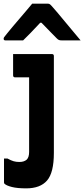

<svg xmlns="http://www.w3.org/2000/svg" viewBox="-25 -835 463 1055"><path d="M260 -538Q271 -538 271 -527V5Q271 114 233.5 157Q196 200 119 200Q70 200 40.5 192.5Q11 185 0 175Q-3 172 -3 167V36H16Q36 47 50 51Q64 55 82 55Q107 55 122 42Q135 29 135 0V-410H58Q47 -410 47 -421V-538ZM152 -815H237Q245 -815 250 -811Q255 -807 267 -793Q275 -784 292.5 -763.5Q310 -743 332 -716Q354 -689 377 -662Q400 -635 418 -613H316Q305 -613 299.5 -615Q294 -617 287 -624Q278 -633 257 -654.5Q236 -676 203 -710H196Q165 -677 143 -654Q121 -631 102 -613H5Q-5 -613 -5 -622Q-5 -627 -2 -631Q1 -635 13 -650Q24 -664 43 -686.5Q62 -709 83.5 -734Q105 -759 123.5 -781Q142 -803 152 -815Z"/></svg>

Font: Recursive Sn Lnr St
Style: Bold
Weight: 700
Version: Version 1.079;hotconv 1.0.112;makeotfexe 2.5.65598; ttfautoh